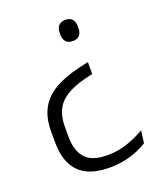

<svg xmlns="http://www.w3.org/2000/svg" viewBox="-125 -577 690 819"><g transform="rotate(-20 220.5 -167.5)"><path d="M297.5 -293.5V-239.5L260.5 -230.5Q209.5 -217.5 176.2 -197Q143 -176.5 127 -145.5Q111 -114.5 111 -69V-23Q111 40.5 140.8 74.5Q170.5 108.5 241 108.5Q291 108.5 334.8 93Q378.5 77.5 411.5 57.5L404 114Q387.5 124.5 361.8 135.8Q336 147 303.5 154.2Q271 161.5 233 161.5Q137.5 161.5 93.2 115Q49 68.5 49 -18.5V-68.5Q49 -130 71.2 -171.5Q93.5 -213 138.2 -239.8Q183 -266.5 249.5 -282.5ZM268.5 -495.5Q289.5 -495.5 299.5 -483.8Q309.5 -472 309.5 -449.5V-444.5Q309.5 -423 299.5 -411.2Q289.5 -399.5 268.5 -399.5Q248 -399.5 237.5 -411.2Q227 -423 227 -444.5V-449.5Q227 -472 237.5 -483.8Q248 -495.5 268.5 -495.5Z"/></g></svg>

Font: Anek Gurmukhi Medium Light
Style: Regular
Weight: 300
Version: Version 1.003